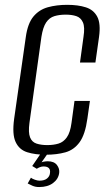

<svg xmlns="http://www.w3.org/2000/svg" viewBox="-20 -619 440 783"><path d="M166.7 12Q123.1 12 90.9 1.8Q58.6 -8.3 43.8 -39.8Q28.9 -71.2 37.8 -135.3L85.2 -467.8Q92.9 -523.5 116.3 -551.6Q139.8 -579.7 175.3 -589.5Q210.8 -599.3 254.1 -599.3Q298.5 -599.3 330.1 -589.1Q361.8 -579 376.6 -550.9Q391.5 -522.8 383.8 -467.8L369.1 -364H306.2L320.5 -468.7Q326.8 -508.5 318.1 -527.8Q309.5 -547.1 291.2 -553.2Q272.9 -559.3 248 -559.3Q222.3 -559.3 201.9 -553.2Q181.6 -547.1 168.4 -527.8Q155.2 -508.5 148.9 -468.7L100.1 -117.8Q94.8 -78.3 102.6 -58.9Q110.3 -39.4 129 -33.4Q147.7 -27.3 172.6 -27.3Q198.2 -27.3 218.5 -33.4Q238.7 -39.4 252.5 -58.9Q266.4 -78.3 271.6 -117.8L283.8 -207.4H346.7L336.4 -135.5Q327.5 -70.5 304.6 -39Q281.6 -7.6 246.7 2.2Q211.7 12 166.7 12ZM139.8 143.8Q124.2 143.8 112.3 138.5Q100.3 133.2 92.9 129.2L106.1 105.7Q111.1 110 122.1 113.9Q133.1 117.8 140.8 117.8Q161 117.8 171.8 108.9Q182.7 99.9 183.7 87.4Q188.1 59.8 157.3 59.8Q150.5 59.8 143.3 62.5Q136.1 65.2 129.9 69.3L111.4 58L151.1 0H179.6L145.2 49.1L139.9 47.3Q147.6 42.6 156.9 40.6Q166.2 38.7 174.9 38.7Q200.5 38.7 212.1 53.8Q223.7 68.9 221.4 86.2Q218.1 111.2 196.3 127.5Q174.6 143.8 139.8 143.8Z"/></svg>

Font: Alumni Sans Thin
Style: Italic
Weight: 100
Italic angle: -8°
Designer: Robert E. Leuschke
Foundry: Robert E. Leuschke
Version: Version 1.016